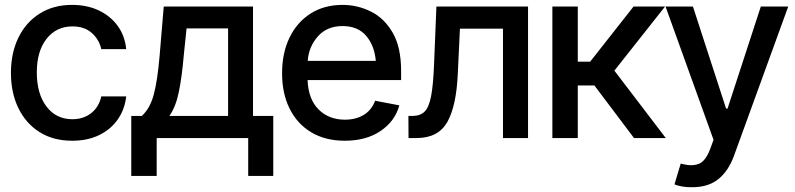

<svg xmlns="http://www.w3.org/2000/svg" viewBox="-20 -573 3300 797"><path d="M279.8 11.2Q200.7 11.2 143.8 -24.9Q86.9 -61 56.2 -124.5Q25.4 -188 25.4 -270Q25.4 -353.5 56.6 -417.2Q87.9 -481 145 -516.8Q202.1 -552.7 278.8 -552.7Q341.3 -552.7 389.9 -529.8Q438.5 -506.8 468.5 -465.6Q498.5 -424.3 503.9 -369.1H400.4Q392.1 -407.7 361.8 -435.5Q331.5 -463.4 280.3 -463.4Q213.9 -463.4 173.3 -411.9Q132.8 -360.4 132.8 -272.5Q132.8 -183.6 172.9 -130.9Q212.9 -78.1 280.3 -78.1Q326.2 -78.1 358.4 -103.3Q390.6 -128.4 400.4 -172.9H503.9Q498 -119.6 469.5 -78.1Q440.9 -36.6 392.6 -12.7Q344.2 11.2 279.8 11.2Z M524.9 157.2V-91.8H568.8Q603 -123 618.4 -180.9Q633.8 -238.8 642.6 -341.8L659.7 -545.9H1030.3V-91.8H1114.3V157.2H1010.3V0H630.4V157.2ZM683.1 -91.8H926.8V-455.1H754.4L742.7 -341.8Q735.4 -255.9 722.7 -192.9Q710 -129.9 683.1 -91.8Z M1411.1 11.2Q1330.6 11.2 1272.2 -23.7Q1213.9 -58.6 1182.4 -121.6Q1150.9 -184.6 1150.9 -269Q1150.9 -353 1181.9 -417Q1212.9 -481 1269.3 -516.8Q1325.7 -552.7 1401.9 -552.7Q1463.9 -552.7 1519.5 -525.1Q1575.2 -497.6 1610.1 -437.3Q1645 -377 1645 -278.8V-240.7H1256.8Q1259.8 -161.6 1302.2 -118.9Q1344.7 -76.2 1412.1 -76.2Q1457 -76.2 1489.7 -95.9Q1522.5 -115.7 1537.1 -154.8L1637.7 -135.7Q1619.6 -69.8 1559.8 -29.3Q1500 11.2 1411.1 11.2ZM1401.9 -464.8Q1337.4 -464.8 1299.6 -422.1Q1261.7 -379.4 1257.3 -320.3H1540Q1534.2 -384.8 1499.5 -424.8Q1464.8 -464.8 1401.9 -464.8Z M1675.8 0 1675.3 -91.8H1694.3Q1725.1 -92.3 1742.9 -110.1Q1760.7 -127.9 1769.5 -173.8Q1778.3 -219.7 1781.7 -303.7L1791.5 -545.9H2171.9V0H2067.9V-454.1H1889.2L1880.4 -268.1Q1874.5 -133.3 1836.9 -66.7Q1799.3 0 1709.5 0Z M2272.9 0V-545.9H2378.4V-316.9H2429.7L2609.9 -545.9H2740.7L2530.3 -279.8L2743.7 0H2611.8L2447.3 -218.3H2378.4V0Z M2852.5 204.1Q2828.6 204.6 2809.1 200.7Q2789.6 196.8 2779.8 192.4L2805.7 106L2813 107.9Q2853.5 118.2 2881.6 106.7Q2909.7 95.2 2928.7 43.5L2941.9 7.3L2742.7 -545.9H2856.4L2994.1 -122.1H3000L3138.2 -545.9H3252L3027.3 72.3Q3003.9 137.2 2961.4 170.9Q2918.9 204.6 2852.5 204.1Z"/></svg>

Font: Inter Tight Medium
Style: Regular
Weight: 500
Designer: Rasmus Andersson
Foundry: rsms
Version: Version 3.004; ttfautohint (v1.8.4.7-5d5b)